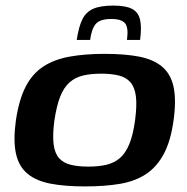

<svg xmlns="http://www.w3.org/2000/svg" viewBox="-20 -661 671 688"><path d="M284 7Q212 7 160.5 -3Q109 -13 78 -39Q47 -65 37 -111.5Q27 -158 37 -230Q48 -304 72 -350.5Q96 -397 135 -422.5Q174 -448 229 -458Q284 -468 355 -468Q428 -468 479 -458Q530 -448 561 -422Q592 -396 602 -349.5Q612 -303 602 -230Q592 -157 567.5 -110.5Q543 -64 504.5 -38Q466 -12 411.5 -2.5Q357 7 284 7ZM296 -64Q333 -64 361 -70.5Q389 -77 409.5 -94.5Q430 -112 443.5 -145Q457 -178 464 -230Q471 -283 467 -315.5Q463 -348 447.5 -366Q432 -384 405.5 -390.5Q379 -397 343 -397Q306 -397 278 -390.5Q250 -384 229.5 -366Q209 -348 196 -315.5Q183 -283 175 -230Q168 -178 172 -145Q176 -112 191.5 -94.5Q207 -77 233.5 -70.5Q260 -64 296 -64ZM386 -641Q431 -641 453.5 -629Q476 -617 482 -590Q488 -563 482 -518H435Q441 -561 428.5 -577Q416 -593 379 -593Q338 -593 323 -575Q308 -557 303 -518H255Q262 -565 275 -591.5Q288 -618 314 -629.5Q340 -641 386 -641Z"/></svg>

Font: Genos SemiBold
Style: Italic
Weight: 600
Italic angle: -8°
Version: Version 1.010